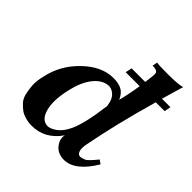

<svg xmlns="http://www.w3.org/2000/svg" viewBox="-191 -861 1028 1028"><g transform="rotate(45 323.5 -346.5)"><path d="M619 -710Q612 -687 600 -645Q588 -603 583 -586H647L640 -549H573Q506 -314 471 -130Q464 -96 469 -79.5Q474 -63 482.5 -59Q491 -55 504 -58Q517 -62 523.5 -65Q530 -68 543 -81Q556 -94 577 -120L599 -105Q526 17 442 17Q394 16 369.5 -16.5Q345 -49 354 -80Q292 10 191 10Q180 10 168 8.5Q156 7 137.5 1.5Q119 -4 104.5 -14.5Q90 -25 74 -42Q58 -59 51.5 -83.5Q45 -108 42 -143Q39 -178 51 -223Q73 -327 153.5 -404Q234 -481 321 -481Q359 -481 384 -468.5Q409 -456 425 -420Q440 -477 451 -549H345L353 -586H456Q465 -647 462 -658Q459 -676 422 -676L428 -705Q435 -701 512 -701Q589 -701 619 -710ZM403 -351Q397 -398 373 -418Q349 -438 324 -433Q282 -427 247.5 -382Q213 -337 196 -258Q176 -168 191.5 -110Q207 -52 251 -49Q273 -48 302.5 -69Q332 -90 354 -137Q384 -201 403 -351Z"/></g></svg>

Font: GFS Artemisia
Style: Bold Italic
Weight: 700
Italic angle: -12°
Designer: Designed by Takis Katsoulidis and George D. Matthiopoulos.
Foundry: Designed by Takis Katsoulidis and George D. Matthiopoulos.
Version: Version 1.0